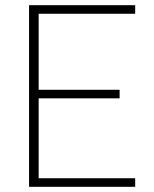

<svg xmlns="http://www.w3.org/2000/svg" viewBox="-20 -720 592 740"><path d="M129 -374H441V-341H129V-33H501V0H92V-700H501V-667H129Z"/></svg>

Font: Cairo ExtraLight
Style: Regular
Weight: 250
Designer: Mohamed Gaber, the designers of Titillium
Foundry: Kief Type Foundry
Version: Version 2.009; ttfautohint (v1.5.33-1714) -l 8 -r 50 -G 200 